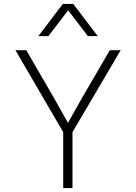

<svg xmlns="http://www.w3.org/2000/svg" viewBox="-20 -952 690 972"><path d="M300 0V-283L58 -698H113L255 -453L324 -330L394 -454L536 -698H591L347 -283V0ZM174 -769 298 -932H351L475 -769H425L325 -900L225 -769Z"/></svg>

Font: Azeret Mono Thin Thin
Style: Regular
Weight: 250
Version: Version 1.002